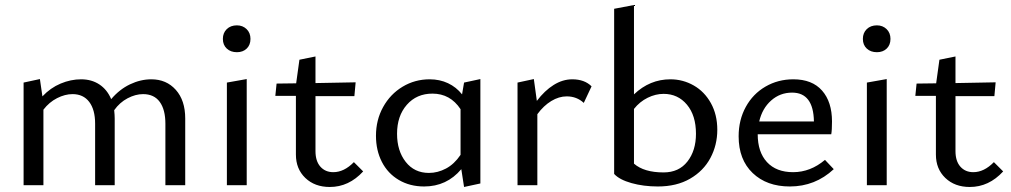

<svg xmlns="http://www.w3.org/2000/svg" viewBox="-20 -738 4027 765"><path d="M718 -266V0H639V-245Q639 -301 616.5 -332Q594 -363 550 -363Q520 -363 488.5 -346.5Q457 -330 435 -299Q437 -279 437 -266V0H359V-245Q359 -301 335.5 -332Q312 -363 269 -363Q239 -363 207.5 -347Q176 -331 153 -301V0H74V-409L139 -423L149 -354Q181 -388 221.5 -405Q262 -422 303 -422Q345 -422 376 -401.5Q407 -381 423 -343Q456 -382 498 -402Q540 -422 583 -422Q643 -422 680.5 -380Q718 -338 718 -266Z M868 -583Q868 -607 883.5 -622Q899 -637 924 -637Q947 -637 962.5 -622Q978 -607 978 -583Q978 -559 963 -544.5Q948 -530 924 -530Q899 -530 883.5 -544.5Q868 -559 868 -583ZM884 -409 963 -423V0H884Z M1427 -55Q1370 7 1294 7Q1234 7 1196.5 -29Q1159 -65 1159 -122V-356H1077L1082 -405L1160 -406L1173 -500L1237 -513V-407L1397 -410L1392 -355H1237V-136Q1237 -96 1256.5 -74Q1276 -52 1308 -52Q1351 -52 1390 -92Z M1894 -423V-7L1829 7L1818 -64Q1760 5 1670 5Q1613 5 1569 -21Q1525 -47 1501.5 -93Q1478 -139 1478 -197Q1478 -260 1506.5 -311.5Q1535 -363 1584 -392.5Q1633 -422 1692 -422Q1732 -422 1765 -406.5Q1798 -391 1821 -362L1829 -409ZM1815 -121V-303Q1774 -365 1703 -365Q1640 -365 1601 -320.5Q1562 -276 1562 -205Q1562 -137 1596.5 -93Q1631 -49 1689 -49Q1724 -49 1757 -66.5Q1790 -84 1815 -121Z M2337 -394 2306 -328Q2278 -354 2238 -354Q2207 -354 2176.5 -335.5Q2146 -317 2121 -283V0H2042V-409L2107 -423L2119 -336Q2150 -377 2186 -399.5Q2222 -422 2260 -422Q2309 -422 2337 -394Z M2838 -221Q2838 -160 2810.5 -108.5Q2783 -57 2729.5 -26Q2676 5 2601 5Q2544 5 2496 -8.5Q2448 -22 2427 -45V-703L2506 -718V-362Q2569 -422 2651 -422Q2701 -422 2744 -397.5Q2787 -373 2812.5 -327Q2838 -281 2838 -221ZM2753 -205Q2753 -278 2717 -321Q2681 -364 2624 -364Q2592 -364 2560.5 -348.5Q2529 -333 2506 -304V-86Q2546 -51 2624 -51Q2685 -51 2719 -94.5Q2753 -138 2753 -205Z M3302 -64Q3228 5 3127 5Q3035 5 2979 -48.5Q2923 -102 2923 -195Q2923 -260 2951.5 -312Q2980 -364 3030 -393Q3080 -422 3141 -422Q3216 -422 3255.5 -377Q3295 -332 3295 -254Q3295 -219 3292 -203H2999Q2999 -132 3036 -92Q3073 -52 3140 -52Q3209 -52 3267 -101ZM3005 -254H3223Q3221 -369 3136 -369Q3088 -369 3052.5 -337.5Q3017 -306 3005 -254Z M3418 -583Q3418 -607 3433.5 -622Q3449 -637 3474 -637Q3497 -637 3512.5 -622Q3528 -607 3528 -583Q3528 -559 3513 -544.5Q3498 -530 3474 -530Q3449 -530 3433.5 -544.5Q3418 -559 3418 -583ZM3434 -409 3513 -423V0H3434Z M3977 -55Q3920 7 3844 7Q3784 7 3746.5 -29Q3709 -65 3709 -122V-356H3627L3632 -405L3710 -406L3723 -500L3787 -513V-407L3947 -410L3942 -355H3787V-136Q3787 -96 3806.5 -74Q3826 -52 3858 -52Q3901 -52 3940 -92Z"/></svg>

Font: Ysabeau Infant Medium
Style: Regular
Weight: 500
Designer: Christian Thalmann (Catharsis Fonts)
Version: Version 0.003